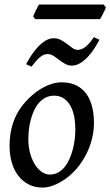

<svg xmlns="http://www.w3.org/2000/svg" viewBox="-20 -830 500 870"><path d="M321.3 -242.2Q321.3 -316.9 295.4 -356.7Q269.5 -396.5 225.6 -396.5Q203.6 -396.5 186.3 -387.5Q168.9 -378.4 156 -363.5Q143.1 -348.6 134 -328.6Q125 -308.6 119.1 -286.6Q113.3 -264.6 110.8 -241.7Q108.4 -218.8 108.4 -198.2Q108.4 -165.5 116.2 -136.7Q124 -107.9 137.2 -86.2Q150.4 -64.5 168.2 -51.8Q186 -39.1 206.5 -39.1Q227.5 -39.1 244.1 -48.6Q260.7 -58.1 273.4 -74Q286.1 -89.8 295.2 -110.6Q304.2 -131.3 310.1 -153.8Q315.9 -176.3 318.6 -199.2Q321.3 -222.2 321.3 -242.2ZM405.8 -272.9Q405.8 -240.2 398.2 -206.8Q390.6 -173.3 376 -141.8Q361.3 -110.4 340.1 -81.8Q318.8 -53.2 291.5 -30.8Q278.8 -20.5 264.2 -11.2Q249.5 -2 234.1 5.1Q218.8 12.2 203.4 16.1Q188 20 173.3 20Q137.7 20 109.9 5.6Q82 -8.8 62.7 -33.9Q43.5 -59.1 33.4 -93.5Q23.4 -127.9 23.4 -168Q23.4 -203.1 29.5 -235.6Q35.6 -268.1 49.3 -298.6Q63 -329.1 85.4 -356.9Q107.9 -384.8 140.1 -410.2Q165 -429.7 196.5 -443.4Q228 -457 259.3 -457Q297.4 -457 325.2 -443.4Q353 -429.7 370.8 -405.3Q388.7 -380.9 397.2 -347.2Q405.8 -313.5 405.8 -272.9ZM430.7 -649.9Q420.4 -630.4 407 -609.6Q393.6 -588.9 377.4 -571.8Q361.3 -554.7 343 -543.7Q324.7 -532.7 305.2 -532.7Q288.6 -532.7 274.7 -540.8Q260.7 -548.8 247.8 -558.8Q234.9 -568.8 222.2 -576.9Q209.5 -585 195.3 -585Q177.2 -585 160.2 -570.1Q143.1 -555.2 122.6 -527.8L98.1 -539.1Q108.4 -558.6 122.1 -579.3Q135.7 -600.1 151.9 -617.4Q168 -634.8 186.3 -645.8Q204.6 -656.7 224.1 -656.7Q241.7 -656.7 256.6 -648.4Q271.5 -640.1 284.4 -630.4Q297.4 -620.6 308.8 -612.3Q320.3 -604 332 -604Q350.6 -604 368.7 -618.9Q386.7 -633.8 405.3 -661.6ZM460 -796.4Q458.5 -791 454.6 -783.7L447.3 -768.6Q443.4 -760.7 439.5 -753.9Q435.5 -747.1 433.1 -743.2H139.2L130.4 -756.3Q132.3 -761.2 135.5 -768.3Q138.7 -775.4 142.6 -783Q146.5 -790.5 150.1 -797.6Q153.8 -804.7 156.7 -809.6H449.2Z"/></svg>

Font: Gentium Book Basic
Style: Italic
Weight: 400
Italic angle: -8°
Designer: J. Victor Gaultney and Annie Olsen
Foundry: SIL International
Version: Version 1.102; 2013; Maintenance release